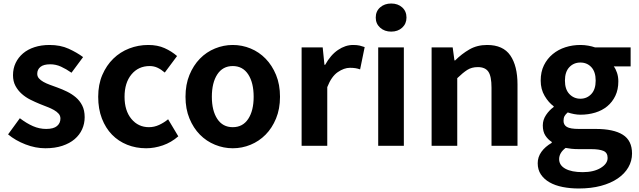

<svg xmlns="http://www.w3.org/2000/svg" viewBox="-20 -830 3636 1093"><path d="M238 14Q182 14 125 -8Q68 -30 26 -65L93 -157Q131 -128 167.5 -112Q204 -96 243 -96Q285 -96 304.5 -112.5Q324 -129 324 -155Q324 -171 314 -182.5Q304 -194 287.5 -203.5Q271 -213 250 -221Q229 -229 207 -238Q180 -249 153 -262.5Q126 -276 104 -295.5Q82 -315 68 -341Q54 -367 54 -402Q54 -440 69 -471.5Q84 -503 111 -526Q138 -549 176.5 -561.5Q215 -574 262 -574Q324 -574 371 -552.5Q418 -531 453 -505L387 -416Q357 -437 327.5 -450.5Q298 -464 266 -464Q228 -464 210 -449Q192 -434 192 -410Q192 -395 201.5 -384Q211 -373 227 -364Q243 -355 263.5 -347.5Q284 -340 306 -332Q334 -322 361.5 -308.5Q389 -295 411.5 -276Q434 -257 448 -229.5Q462 -202 462 -163Q462 -126 447.5 -94Q433 -62 405 -38Q377 -14 335 0Q293 14 238 14Z M812 14Q754 14 704 -6Q654 -26 617.5 -63.5Q581 -101 560 -155.5Q539 -210 539 -279Q539 -349 562.5 -403.5Q586 -458 625 -496Q664 -534 715.5 -554Q767 -574 824 -574Q877 -574 917 -556Q957 -538 988 -511L918 -417Q897 -435 876.5 -444.5Q856 -454 832 -454Q768 -454 728.5 -406.5Q689 -359 689 -279Q689 -200 728 -153Q767 -106 828 -106Q858 -106 886 -119Q914 -132 937 -151L995 -54Q955 -19 907 -2.5Q859 14 812 14Z M1305 14Q1253 14 1204 -6Q1155 -26 1118 -63.5Q1081 -101 1058.5 -155.5Q1036 -210 1036 -279Q1036 -349 1058.5 -403.5Q1081 -458 1118 -496Q1155 -534 1204 -554Q1253 -574 1305 -574Q1358 -574 1406.5 -554Q1455 -534 1492 -496Q1529 -458 1551.5 -403.5Q1574 -349 1574 -279Q1574 -210 1551.5 -155.5Q1529 -101 1492 -63.5Q1455 -26 1406.5 -6Q1358 14 1305 14ZM1305 -106Q1362 -106 1393 -153Q1424 -200 1424 -279Q1424 -359 1393 -406.5Q1362 -454 1305 -454Q1248 -454 1217 -406.5Q1186 -359 1186 -279Q1186 -200 1217 -153Q1248 -106 1305 -106Z M1697 -560H1817L1827 -461H1831Q1862 -517 1904 -545.5Q1946 -574 1990 -574Q2013 -574 2027.5 -570.5Q2042 -567 2056 -562L2030 -435Q2016 -440 2002.5 -442Q1989 -444 1972 -444Q1939 -444 1903 -419.5Q1867 -395 1843 -334V0H1697Z M2133 -560H2279V0H2133ZM2207 -650Q2169 -650 2144 -672.5Q2119 -695 2119 -730Q2119 -766 2144 -788Q2169 -810 2207 -810Q2245 -810 2269.5 -788Q2294 -766 2294 -730Q2294 -695 2269.5 -672.5Q2245 -650 2207 -650Z M2557 -560 2567 -486H2571Q2608 -523 2652 -548.5Q2696 -574 2753 -574Q2844 -574 2885 -514.5Q2926 -455 2926 -349V0H2778V-331Q2778 -396 2760 -422Q2742 -448 2700 -448Q2665 -448 2640 -432Q2615 -416 2583 -385V0H2437V-560Z M3275 243Q3226 243 3183 234.5Q3140 226 3108.5 208Q3077 190 3059 163Q3041 136 3041 99Q3041 64 3062 34.5Q3083 5 3121 -17V-22Q3099 -36 3084.5 -58.5Q3070 -81 3070 -116Q3070 -148 3088.5 -175.5Q3107 -203 3132 -221V-225Q3103 -246 3080.5 -284Q3058 -322 3058 -371Q3058 -421 3076.5 -458.5Q3095 -496 3126.5 -522Q3158 -548 3198.5 -561Q3239 -574 3284 -574Q3307 -574 3329 -570Q3351 -566 3368 -560H3570V-452H3474Q3485 -438 3492.5 -415.5Q3500 -393 3500 -367Q3500 -320 3483 -284.5Q3466 -249 3437 -225Q3408 -201 3368.5 -189Q3329 -177 3284 -177Q3267 -177 3248.5 -180.5Q3230 -184 3212 -190Q3200 -180 3194 -169.5Q3188 -159 3188 -142Q3188 -119 3207 -107.5Q3226 -96 3276 -96H3371Q3473 -96 3525.5 -63Q3578 -30 3578 44Q3578 86 3557 122.5Q3536 159 3496.5 186Q3457 213 3401 228Q3345 243 3275 243ZM3284 -268Q3321 -268 3346 -294.5Q3371 -321 3371 -371Q3371 -421 3346.5 -447.5Q3322 -474 3284 -474Q3246 -474 3221 -447.5Q3196 -421 3196 -371Q3196 -321 3221.5 -294.5Q3247 -268 3284 -268ZM3297 150Q3360 150 3399.5 126Q3439 102 3439 69Q3439 39 3415 29Q3391 19 3346 19H3278Q3252 19 3233.5 17Q3215 15 3200 12Q3163 40 3163 76Q3163 111 3198.5 130.5Q3234 150 3297 150Z"/></svg>

Font: Kinto Sans
Style: Bold
Weight: 700
Designer: Authors: Ryoko NISHIZUKA  (kana & ideographs); Paul D. Hunt (Latin, Greek & Cyrillic); Wenlong ZHANG  (bopomofo); Sandol
Foundry: Adobe Systems Incorporated, ookami Inc.
Version: Version 0.001